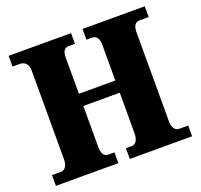

<svg xmlns="http://www.w3.org/2000/svg" viewBox="-124 -853 1035 991"><g transform="rotate(-20 393.5 -357.0)"><path d="M20 0V-59H70Q86 -59 96 -74Q106 -89 106 -111V-600Q106 -629 93 -642Q80 -655 61 -655H20V-714H363V-655H328Q294 -655 294 -605V-406H494V-602Q494 -655 455 -655H426V-714H768V-655H718Q682 -655 682 -602V-113Q682 -88 692 -73.5Q702 -59 718 -59H768V0H426V-59H456Q475 -59 484.5 -74.5Q494 -90 494 -117V-339H294V-111Q294 -89 302.5 -74Q311 -59 328 -59H363V0Z"/></g></svg>

Font: Noto Serif Armenian SemiCondensed Black
Style: Regular
Weight: 900
Width: 4
Designer: Monotype Design Team
Foundry: Monotype Imaging Inc.
Version: Version 2.008; ttfautohint (v1.8.4.7-5d5b)